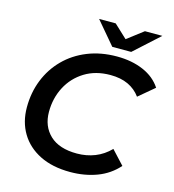

<svg xmlns="http://www.w3.org/2000/svg" viewBox="-129 -1001 1010 1117"><g transform="rotate(15 376.5 -442.0)"><path d="M396 10Q289 10 213 -28Q137 -66 96.5 -133.5Q56 -201 56 -289Q56 -378 86.5 -454.5Q117 -531 174 -588.5Q231 -646 310.5 -678Q390 -710 487 -710Q577 -710 646.5 -680Q716 -650 753 -593L659 -514Q630 -554 585 -575Q540 -596 478 -596Q389 -596 323.5 -555.5Q258 -515 222.5 -447Q187 -379 187 -297Q187 -210 243 -157Q299 -104 406 -104Q464 -104 514.5 -124Q565 -144 605 -185L681 -103Q630 -45 556.5 -17.5Q483 10 396 10ZM445 -757 329 -894H429L508 -820L605 -894H710L559 -757Z"/></g></svg>

Font: Montserrat SemiBold
Style: Italic
Weight: 600
Italic angle: -11.3°
Designer: Julieta Ulanovsky
Foundry: Julieta Ulanovsky
Version: Version 9.000; ttfautohint (v1.8.4.7-5d5b)